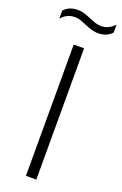

<svg xmlns="http://www.w3.org/2000/svg" viewBox="-210 -969 644 1017"><g transform="rotate(20 112.0 -460.0)"><path d="M83 0V-740H141.5V0ZM183 -840.5Q161 -840.5 141.8 -847Q122.5 -853.5 105 -861Q88.5 -868 72.8 -873.5Q57 -879 40.5 -879Q16.5 -879 -1.5 -870Q-19.5 -861 -36 -843V-888Q-8 -920 41 -920Q63 -920 82.2 -913.5Q101.5 -907 119 -899.5Q135.5 -892.5 151.2 -887Q167 -881.5 183.5 -881.5Q207.5 -881.5 225.5 -890.2Q243.5 -899 260 -917V-872Q232 -840.5 183 -840.5Z"/></g></svg>

Font: Encode Sans SemiCondensed SemiCondensed Light
Style: Regular
Weight: 300
Width: 4
Designer: Multiple Designers
Foundry: Impallari Type
Version: Version 3.000; ttfautohint (v1.8.3) -l 8 -r 50 -G 200 -x 14 